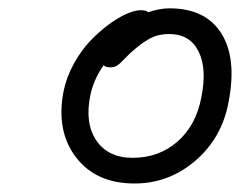

<svg xmlns="http://www.w3.org/2000/svg" viewBox="-20 -761 578 456"><path d="M299.8 -325.2Q208 -325.2 160.4 -387.5Q112.8 -449.7 130.9 -543.9Q137.7 -577.6 155 -609.1Q172.4 -640.6 193.6 -663.1Q214.8 -685.5 238 -702.6Q261.2 -719.7 281 -728.3Q300.8 -736.8 314 -736.8Q327.1 -736.8 332 -731.9Q358.9 -741.2 382.8 -741.2Q467.8 -741.2 505.4 -682.1Q543 -623 522.9 -519Q507.3 -433.6 444.1 -379.4Q380.9 -325.2 299.8 -325.2ZM194.8 -536.1Q180.7 -468.8 208.7 -427.5Q236.8 -386.2 294.9 -386.2Q357.4 -386.2 401.4 -424.6Q445.3 -462.9 458 -528.8Q472.2 -598.1 451.4 -639.2Q430.7 -680.2 381.8 -680.2Q357.4 -680.2 339.6 -671.4Q321.8 -662.6 299.8 -644Q289.1 -635.3 277.3 -622.8Q265.6 -610.4 258.8 -605.7Q252 -601.1 242.2 -601.1Q231 -601.1 226.1 -606Q203.6 -574.7 194.8 -536.1Z"/></svg>

Font: Shantell Sans Bouncy
Style: Italic
Weight: 300
Italic angle: -11.31°
Designer: Stephen Nixon, Anya Danilova, Shantell Martin
Foundry: Arrow Type
Version: Version 1.006;[9816181b4]